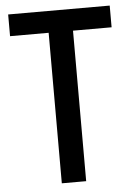

<svg xmlns="http://www.w3.org/2000/svg" viewBox="-52 -754 550 793"><g transform="rotate(-5 223.0 -357.0)"><path d="M273 0V-624H433V-714H12V-624H172V0Z"/></g></svg>

Font: Noto Sans Sinhala UI Condensed Medium
Style: Regular
Weight: 500
Width: 3
Designer: Jelle Bosma - Monotype Design Team
Foundry: Monotype Imaging Inc.
Version: Version 2.006